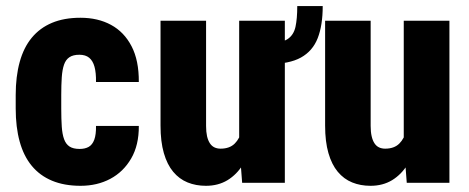

<svg xmlns="http://www.w3.org/2000/svg" viewBox="-20 -596 1530 626"><path d="M239.7 -110.4Q257.3 -110.4 269.3 -117.2Q281.2 -124 287.4 -140.6Q293.5 -157.2 293 -185.5H432.6Q433.1 -123 407.7 -79.3Q382.3 -35.6 339.6 -12.9Q296.9 9.8 242.7 9.8Q189.5 9.8 149.7 -6.8Q109.9 -23.4 83.5 -55.4Q57.1 -87.4 44.2 -134.3Q31.2 -181.2 31.2 -242.2V-286.1Q31.2 -346.7 44.2 -393.8Q57.1 -440.9 83.5 -472.9Q109.9 -504.9 149.4 -521.5Q189 -538.1 242.2 -538.1Q299.3 -538.1 342 -514.9Q384.8 -491.7 408.9 -445.3Q433.1 -398.9 432.6 -328.6H293Q293.5 -358.9 288.1 -378.4Q282.7 -397.9 270.8 -407.7Q258.8 -417.5 238.8 -417.5Q218.3 -417.5 206.3 -409.4Q194.3 -401.4 188.7 -385Q183.1 -368.7 181.4 -344Q179.7 -319.3 179.7 -286.1V-242.2Q179.7 -208 181.4 -183.1Q183.1 -158.2 189 -142.1Q194.8 -126 206.8 -118.2Q218.8 -110.4 239.7 -110.4Z M949.2 -576.2H1032.2Q1032.2 -513.7 1015.9 -471.7Q999.5 -429.7 961.2 -408.4Q922.9 -387.2 856.4 -387.2L857.4 -455.6Q898.4 -455.6 918 -468.8Q937.5 -481.9 943.4 -508.5Q949.2 -535.2 949.2 -576.2ZM759.8 -127.4V-528.3H908.7V0H769.5ZM775.4 -235.8 814 -236.8Q814 -183.6 803.5 -138.4Q793 -93.3 772.5 -60.1Q752 -26.9 721.7 -8.5Q691.4 9.8 651.4 9.8Q618.7 9.8 591.6 -1.2Q564.5 -12.2 544.7 -35.9Q524.9 -59.6 514.2 -96.9Q503.4 -134.3 503.4 -186.5V-528.3H651.9V-185.5Q651.9 -166 655 -152.1Q658.2 -138.2 664.3 -128.9Q670.4 -119.6 679.2 -115.5Q688 -111.3 699.2 -111.3Q728.5 -111.3 745.1 -127.7Q761.7 -144 768.6 -172.1Q775.4 -200.2 775.4 -235.8Z M1296.4 -127.4V-528.3H1445.3V0H1306.2ZM1312 -235.8 1350.6 -236.8Q1350.6 -183.6 1340.1 -138.4Q1329.6 -93.3 1309.1 -60.1Q1288.6 -26.9 1258.3 -8.5Q1228 9.8 1188 9.8Q1155.3 9.8 1128.2 -1.2Q1101.1 -12.2 1081.3 -35.9Q1061.5 -59.6 1050.8 -96.9Q1040 -134.3 1040 -186.5V-528.3H1188.5V-185.5Q1188.5 -166 1191.7 -152.1Q1194.8 -138.2 1200.9 -128.9Q1207 -119.6 1215.8 -115.5Q1224.6 -111.3 1235.8 -111.3Q1265.1 -111.3 1281.7 -127.7Q1298.3 -144 1305.2 -172.1Q1312 -200.2 1312 -235.8Z"/></svg>

Font: Roboto Condensed ExtraBold
Style: Regular
Weight: 800
Designer: Christian Robertson
Foundry: Google
Version: Version 3.008; 2023